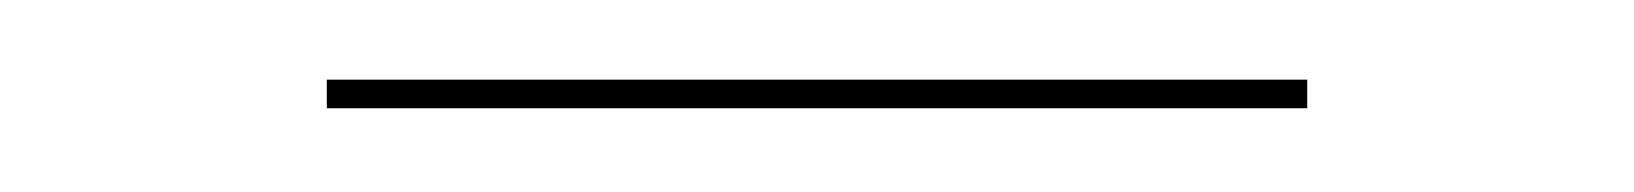

<svg xmlns="http://www.w3.org/2000/svg" viewBox="-20 -298 400 47"><path d="M60 -271.5V-278.5H300V-271.5Z"/></svg>

Font: Bodoni Moda 28pt
Style: Regular
Weight: 400
Designer: Owen Earl
Foundry: indestructible type
Version: Version 2.005